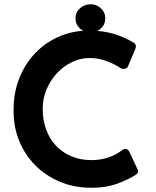

<svg xmlns="http://www.w3.org/2000/svg" viewBox="-20 -875 734 903"><path d="M409 8Q328 8 261 -20.5Q194 -49 145.5 -98Q97 -147 70.5 -212Q44 -277 44 -350V-362Q44 -440 71 -507.5Q98 -575 145 -624.5Q192 -674 256.5 -702.5Q321 -731 396 -731H402Q465 -731 517 -715Q569 -699 611 -673Q619 -668 619 -657Q619 -652 617 -646L581 -561Q575 -551 561 -551Q554 -551 550 -553Q515 -576 478 -589Q441 -602 405 -602H400Q358 -602 318.5 -583Q279 -564 248.5 -531.5Q218 -499 199.5 -456Q181 -413 181 -366V-361Q181 -310 197 -266Q213 -222 243 -190Q273 -158 315.5 -140Q358 -122 410 -122Q494 -122 558 -171Q562 -175 568 -175Q581 -175 588 -162L630 -72Q630 -60 620 -54Q585 -31 532.5 -11.5Q480 8 415 8ZM406 -855Q434 -855 454.5 -836Q475 -817 475 -789Q475 -760 454.5 -741Q434 -722 406 -722Q377 -722 356 -741Q335 -760 335 -789Q335 -817 356 -836Q377 -855 406 -855Z"/></svg>

Font: Stadtwerke
Style: Bold
Weight: 700
Designer: Santiago Orozco
Foundry: Typemade
Version: Version 1.003